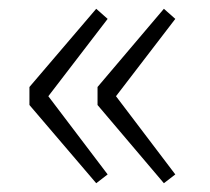

<svg xmlns="http://www.w3.org/2000/svg" viewBox="-20 -497 479 437"><path d="M199 -80 47 -258V-299L199 -477L225 -454L90 -278L225 -100ZM353 -80 202 -258V-299L353 -477L379 -454L244 -278L379 -100Z"/></svg>

Font: Noto Sans TC Thin ExtraLight
Style: Regular
Weight: 250
Version: Version 2.004-H2;hotconv 1.0.118;makeotfexe 2.5.65603